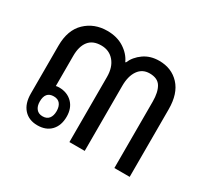

<svg xmlns="http://www.w3.org/2000/svg" viewBox="-112 -692 936 869"><g transform="rotate(30 356.0 -257.5)"><path d="M163 7Q118 7 92 -22Q66 -51 66 -103V-353Q66 -435 111.5 -478.5Q157 -522 225 -522Q276 -522 312.5 -498.5Q349 -475 365 -440H368Q383 -475 416.5 -498.5Q450 -522 496 -522Q561 -522 601.5 -478.5Q642 -435 642 -353V0H562V-347Q562 -396 545.5 -423.5Q529 -451 487 -451Q449 -451 428 -421Q407 -391 407 -340V0H327V-340Q327 -391 301.5 -421Q276 -451 234 -451Q190 -451 168.5 -423.5Q147 -396 147 -347V-189Q155 -191 163 -191Q206 -191 232.5 -164.5Q259 -138 259 -93Q259 -47 233.5 -20Q208 7 163 7ZM163 -40Q185 -40 196 -54Q207 -68 207 -92Q207 -116 196 -130Q185 -144 163 -144Q119 -144 119 -92Q119 -68 130.5 -54Q142 -40 163 -40Z"/></g></svg>

Font: Noto Sans Thai Looped SemiCond
Style: Regular
Weight: 400
Width: 4
Designer: Sasikarn Vongin, Ben Mitchell
Foundry: The Fontpad Ltd
Version: Version 1.001